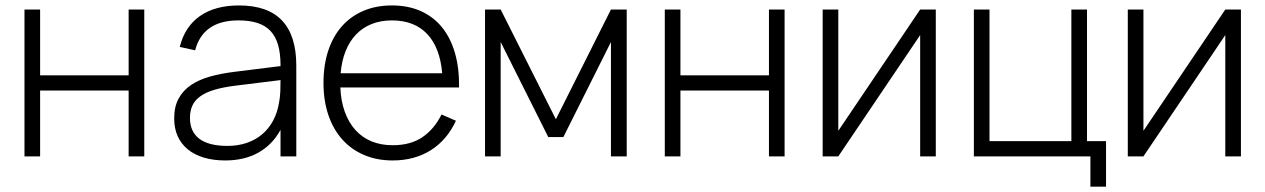

<svg xmlns="http://www.w3.org/2000/svg" viewBox="-20 -575 4653 706"><path d="M70 0V-540H127.5V-298H453V-540H510.5V0H453V-242H127.5V0Z M859 -555Q1069.5 -555 1069.5 -334V0H1011.5V-97.5Q981.5 -42.5 930 -13.8Q878.5 15 808.5 15Q764.5 15 729.5 4.5Q694.5 -6 670.2 -26Q646 -46 633.2 -74.5Q620.5 -103 620.5 -139.5Q620.5 -183 637 -213Q653.5 -243 683 -262.8Q712.5 -282.5 753.2 -293.8Q794 -305 843 -311L1011.5 -332V-335Q1011.5 -378.5 1002.5 -409.8Q993.5 -441 974.8 -461Q956 -481 926.8 -490.5Q897.5 -500 857 -500Q726.5 -500 697.5 -390L641 -402.5Q659.5 -477 715.2 -516Q771 -555 859 -555ZM846 -260Q801 -254.5 769 -245Q737 -235.5 717 -221.2Q697 -207 687.8 -187.5Q678.5 -168 678.5 -141.5Q678.5 -90.5 713.2 -64.5Q748 -38.5 816.5 -38.5Q855 -38.5 887.2 -49.5Q919.5 -60.5 943.8 -81Q968 -101.5 984 -131Q1000 -160.5 1006 -197.5Q1010 -217.5 1010.8 -240.2Q1011.5 -263 1011.5 -280.5Z M1424 -41Q1490 -41 1533.5 -70.8Q1577 -100.5 1603.5 -154L1656.5 -131Q1623.5 -60 1563.8 -22.5Q1504 15 1424 15Q1366 15 1319 -5Q1272 -25 1238.8 -62Q1205.5 -99 1187.5 -151.8Q1169.5 -204.5 1169.5 -270Q1169.5 -336 1187 -388.8Q1204.5 -441.5 1237.2 -478.5Q1270 -515.5 1316.5 -535.2Q1363 -555 1421 -555Q1480.5 -555 1526.8 -534.5Q1573 -514 1604.8 -475.2Q1636.5 -436.5 1652.8 -380.5Q1669 -324.5 1668 -253.5H1231.5Q1233.5 -203.5 1247.8 -164Q1262 -124.5 1286.8 -97Q1311.5 -69.5 1346.2 -55.2Q1381 -41 1424 -41ZM1606 -305.5Q1598 -400 1550.8 -450Q1503.5 -500 1421 -500Q1380 -500 1346.8 -486.8Q1313.5 -473.5 1289.5 -448.5Q1265.5 -423.5 1251 -387.5Q1236.5 -351.5 1232.5 -305.5Z M1763.5 0V-540H1821L2024 -136.5L2226.5 -540H2284.5V0H2226.5V-420.5L2051.5 -71H1996L1821 -420.5V0Z M2424.5 0V-540H2482V-298H2807.5V-540H2865V0H2807.5V-242H2482V0Z M3421 -540V0H3363.5V-446L3062.5 0H3005V-540H3062.5V-94L3363.5 -540Z M3989.5 111.5V0H3561V-540H3618.5V-56H3919.5V-540H3977V-56H4047V111.5Z M4543 -540V0H4485.5V-446L4184.5 0H4127V-540H4184.5V-94L4485.5 -540Z"/></svg>

Font: Vela Sans Light
Style: Regular
Weight: 300
Designer: Principal design: Mikhail Sharanda - project Manrope.
Design modification: Ravid Balaliev
Foundry: Mikhail Sharanda
Version: Version 1.001